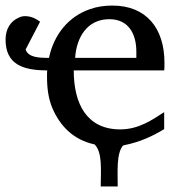

<svg xmlns="http://www.w3.org/2000/svg" viewBox="-20 -514 644 690"><path d="M246 -261H570C571 -266 571 -271 571 -276V-289C571 -411 507 -494 384 -494C355 -494 328 -490 303 -481C227 -455 174 -391 156 -306C117 -306 82 -308 72 -336L124 -436C109 -447 92 -456 70 -456C62 -456 54 -454 46 -450C19 -438 0 -411 0 -372C0 -284 60 -261 150 -261C149 -257 149 -253 149 -249V-236C149 -194 155 -157 168 -126C196 -60 245 -11 320 5C349 34 342 98 342 156H403C403 101 398 38 422 9L430 7C484 -4 529 -25 570 -50V-111C528 -84 479 -49 412 -49C291 -49 245 -142 245 -261ZM470 -328V-306H250C255 -381 294 -445 373 -445C440 -445 470 -395 470 -328Z"/></svg>

Font: Veleka
Style: Regular
Weight: 400
Designer: Stefan Peev, Context Ltd, 2016; SIL International, 1997-2014.
Foundry: Stefan Peev, Context Ltd, 2016
Version: Version 1.000